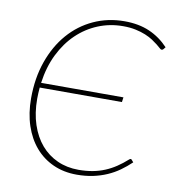

<svg xmlns="http://www.w3.org/2000/svg" viewBox="-81 -784 801 866"><g transform="rotate(10 320.0 -351.5)"><path d="M569 -91Q546 -69 520.5 -50.8Q495 -32.5 465.2 -19.5Q435.5 -6.5 401.2 0.8Q367 8 327 8Q267.5 8 219.2 -13.8Q171 -35.5 136.8 -75.2Q102.5 -115 83.8 -171Q65 -227 65 -296Q65 -388.5 92 -465Q119 -541.5 166.5 -596.2Q214 -651 279.2 -681Q344.5 -711 420.5 -711Q486 -711 535.2 -689.5Q584.5 -668 622.5 -627.5L614 -617Q611.5 -613.5 606 -613.5Q603 -613.5 597 -619Q591 -624.5 580.8 -632.8Q570.5 -641 555.8 -650.8Q541 -660.5 521 -668.8Q501 -677 475.5 -682.5Q450 -688 418 -688Q357.5 -688 303.8 -666Q250 -644 207.5 -603.2Q165 -562.5 136.2 -504Q107.5 -445.5 97.5 -372H474.5L471.5 -350H95Q94 -337 93.2 -324.2Q92.5 -311.5 92.5 -298.5Q92.5 -233 110 -180.5Q127.5 -128 159 -91.2Q190.5 -54.5 234.2 -34.8Q278 -15 331 -15Q366 -15 395.5 -20.5Q425 -26 451 -36.8Q477 -47.5 501 -63.5Q525 -79.5 548.5 -100.5Q555.5 -107 560 -101.5L569 -91Z"/></g></svg>

Font: Lato ExtraLight
Style: Italic
Weight: 275
Italic angle: -7°
Designer: Lukasz Dziedzic with Adam Twardoch and Botio Nikoltchev
Foundry: tyPoland Lukasz Dziedzic
Version: Version 2.015; 2015-08-06; http://www.latofonts.com/